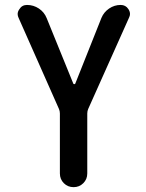

<svg xmlns="http://www.w3.org/2000/svg" viewBox="-20 -565 594 781"><path d="M278.3 -224.6Q279.3 -222.7 282.2 -222.7Q285.2 -222.7 286.1 -224.6L392.6 -492.2Q402.3 -515.6 423.8 -530.3Q445.3 -544.9 470.7 -544.9Q491.2 -544.9 502 -528.3Q508.8 -518.6 508.8 -507.8Q508.8 -501 504.9 -493.2L338.9 -122.1Q335 -113.3 335 -103.5V140.6Q335 164.1 318.8 180.2Q302.7 196.3 279.3 196.3Q255.9 196.3 239.7 180.2Q223.6 164.1 223.6 140.6V-103.5Q223.6 -113.3 219.7 -122.1L55.7 -492.2Q51.8 -500 51.8 -507.8Q51.8 -517.6 58.6 -527.3Q69.3 -544.9 89.8 -544.9Q116.2 -544.9 138.2 -530.3Q160.2 -515.6 169.9 -491.2Z"/></svg>

Font: Gen Jyuu GothicX Medium
Style: Regular
Weight: 500
Designer: Ryoko NISHIZUKA (kana &amp; ideographs); Paul D. Hunt (Latin, Greek &amp; Cyrillic); Wenlong ZHANG (bopomofo); Sandoll C
Version: Version 1.058.20140828